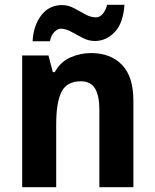

<svg xmlns="http://www.w3.org/2000/svg" viewBox="-20 -776 642 796"><path d="M358 -556Q438 -556 485.5 -507.5Q533 -459 533 -358V0H392V-321Q392 -379 374 -409Q356 -439 315 -439Q257 -439 235 -395Q213 -351 213 -260V0H72V-546H181L199 -477H207Q230 -519 271 -537.5Q312 -556 358 -556ZM115 -605Q119 -671 151.5 -713Q184 -755 237 -755Q263 -755 287 -742Q311 -729 333.5 -716.5Q356 -704 379 -704Q393 -704 405.5 -718Q418 -732 424 -756H496Q491 -680 455.5 -643Q420 -606 373 -606Q348 -606 323.5 -618.5Q299 -631 276 -644Q253 -657 232 -657Q219 -657 205.5 -643.5Q192 -630 187 -605Z"/></svg>

Font: Noto Sans Sinhala SemiCondensed
Style: Bold
Weight: 700
Width: 4
Designer: Jelle Bosma - Monotype Design Team
Foundry: Monotype Imaging Inc.
Version: Version 2.006; ttfautohint (v1.8.4.7-5d5b)